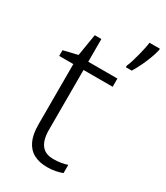

<svg xmlns="http://www.w3.org/2000/svg" viewBox="-192 -840 802 930"><g transform="rotate(30 209.0 -375.0)"><path d="M238 -39Q261 -39 281 -42.5Q301 -46 315 -51V-5Q300 1 278 5.5Q256 10 231 10Q187 10 156 -6.5Q125 -23 108.5 -58Q92 -93 92 -148V-486H13V-518L92 -537L112 -659H149V-532H312V-486H149V-151Q149 -96 170.5 -67.5Q192 -39 238 -39ZM418 -753Q413 -731 403 -704Q393 -677 380 -650Q367 -623 353 -600H320V-609Q326 -622 332 -641Q338 -660 343.5 -681.5Q349 -703 353.5 -723.5Q358 -744 360 -760H418Z"/></g></svg>

Font: Noto Sans Thai Light
Style: Regular
Weight: 300
Designer: Monotype Design Team
Foundry: Monotype Imaging Inc.
Version: Version 2.001